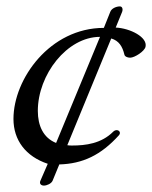

<svg xmlns="http://www.w3.org/2000/svg" viewBox="-20 -499 475 599"><path d="M117 80C126 80 140 74 144 65L165 14C238 12 295 -15 351 -77C358 -85 352 -93 344 -93C340 -93 336 -91 333 -88C296 -51 247 -45 205 -45C200 -45 195 -45 190 -46L327 -379C351 -372 362 -354 368 -329C369 -323 377 -319 386 -319C400 -319 431 -339 434 -353C441 -383 386 -411 341 -413L361 -462C364 -470 362 -479 354 -479C343 -479 328 -473 324 -462L304 -412C136 -412 22 -253 22 -128C22 -62 60 -11 129 12L106 65C102 74 108 80 117 80ZM155 -53C115 -69 98 -107 98 -153C98 -266 189 -384 292 -384Z"/></svg>

Font: EB Garamond
Style: Italic
Weight: 400
Italic angle: -17.2°
Designer: Georg Duffner and Octavio Pardo
Foundry: Georg Duffner
Version: Version 1.000;PS 001.000;hotconv 1.0.88;makeotf.lib2.5.64775